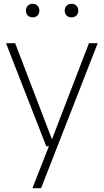

<svg xmlns="http://www.w3.org/2000/svg" viewBox="-20 -767 544 1007"><path d="M446.5 -540.5H492.5L195.5 220H150L236.5 0H222.5L11.5 -540.5H59.5L252.5 -36.5ZM116 -711Q116 -727 125.8 -737Q135.5 -747 151.5 -747Q167 -747 176.8 -737Q186.5 -727 186.5 -711Q186.5 -695 176.8 -685.5Q167 -676 151.5 -676Q135.5 -676 125.8 -685.5Q116 -695 116 -711ZM319.5 -711Q319.5 -727 329.2 -737Q339 -747 355 -747Q371 -747 380.8 -737Q390.5 -727 390.5 -711Q390.5 -695 380.8 -685.5Q371 -676 355 -676Q339 -676 329.2 -685.5Q319.5 -695 319.5 -711Z"/></svg>

Font: Encode Sans ExtraLight
Style: Regular
Weight: 275
Designer: Multiple Designers
Foundry: Impallari Type
Version: Version 2.000